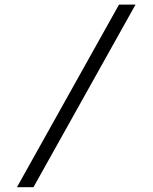

<svg xmlns="http://www.w3.org/2000/svg" viewBox="-20 -752 655 823"><path d="M561 -732.4 123.5 50.3H52.7L490.2 -732.4Z"/></svg>

Font: Kawthoolei
Style: Regular
Weight: 400
Designer: Moe Zed
Foundry: Moe Zed
Version: Version 1.000;July 10, 2024;FontCreator 14.0.0.2901 32-bit